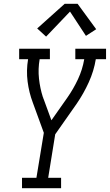

<svg xmlns="http://www.w3.org/2000/svg" viewBox="-20 -992 579 1012"><path d="M96 0V-55H172L211 -292L153 -451Q133 -504 125.5 -562Q118 -620 128 -680H81V-735H243V-680H189Q180 -628 185.5 -577.5Q191 -527 206 -480L207 -479Q207 -477 208 -474.5Q209 -472 210 -470L251 -358L334 -476Q367 -523 391 -574.5Q415 -626 424 -680H377V-735H539V-680H485Q475 -618 448 -558.5Q421 -499 384 -445L271 -284L234 -55H302V0ZM223 -799 176 -842 321 -972H389L487 -838L433 -803L349 -931Z"/></svg>

Font: Iosevka Curly Slab LtObl
Style: Regular
Weight: 300
Italic angle: -9°
Monospace: yes
Designer: Belleve Invis
Foundry: Belleve Invis
Version: Version 11.0.0; ttfautohint (v1.8.3)